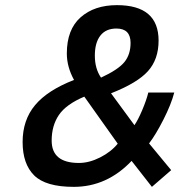

<svg xmlns="http://www.w3.org/2000/svg" viewBox="-20 -716 698 747"><path d="M435 -696Q597 -696 597 -558Q597 -485 555.5 -439Q514 -393 412 -353L503 -229Q517 -249 533.5 -288Q550 -327 557 -356H658Q646 -310 616 -251Q586 -192 560 -158L646 -54L571 11L492 -90Q396 11 267 11Q158 11 113 -33.5Q68 -78 68 -163.5Q68 -249 116.5 -307Q165 -365 268 -405Q240 -456 240 -508Q240 -601 293.5 -648.5Q347 -696 435 -696ZM287 -82Q327 -82 369.5 -103.5Q412 -125 438 -157L308 -340Q237 -310 209 -268.5Q181 -227 181 -169Q181 -82 287 -82ZM373 -414Q440 -445 464 -474.5Q488 -504 488 -549Q488 -605 433 -605Q392 -605 370.5 -577.5Q349 -550 349 -499.5Q349 -449 373 -414Z"/></svg>

Font: Titillium Web SemiBold
Style: Italic
Weight: 600
Italic angle: -13°
Version: Version 1.002;PS 57.000;hotconv 1.0.70;makeotf.lib2.5.55311